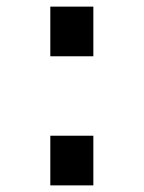

<svg xmlns="http://www.w3.org/2000/svg" viewBox="-20 -560 434 580"><path d="M132 -390V-540H262V-390ZM132 0V-150H262V0Z"/></svg>

Font: M PLUS 1p Medium
Style: Regular
Weight: 500
Version: Version 1.062